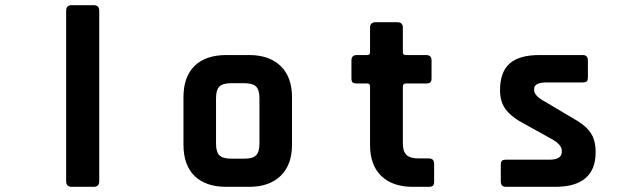

<svg xmlns="http://www.w3.org/2000/svg" viewBox="-20 -723 2440 743"><path d="M342 0H258Q236 0 236 -21V-682Q236 -703 258 -703H342Q364 -703 364 -682V-21Q364 0 342 0Z M944 0H856Q776 0 733 -42Q690 -84 690 -163V-347Q690 -426 733 -468Q776 -510 856 -510H944Q1022 -510 1066 -467.5Q1110 -425 1110 -347V-163Q1110 -85 1066 -42.5Q1022 0 944 0ZM874 -109H926Q958 -109 971 -122Q984 -135 984 -167V-343Q984 -375 971 -388Q958 -401 926 -401H874Q842 -401 829 -388Q816 -375 816 -343V-167Q816 -135 829 -122Q842 -109 874 -109Z M1401 -400H1361Q1349 -400 1344.5 -404Q1340 -408 1340 -420V-489Q1340 -510 1361 -510H1401Q1412 -510 1412 -521V-616Q1412 -637 1434 -637H1518Q1539 -637 1539 -616V-521Q1539 -510 1551 -510H1629Q1650 -510 1650 -489V-420Q1650 -409 1645.5 -404.5Q1641 -400 1629 -400H1551Q1539 -400 1539 -389V-168Q1539 -137 1553 -123.5Q1567 -110 1599 -110H1639Q1660 -110 1660 -89V-20Q1660 -9 1655.5 -4.5Q1651 0 1639 0H1578Q1499 0 1455.5 -42Q1412 -84 1412 -162V-389Q1412 -400 1401 -400Z M2128 0H1938Q1918 0 1918 -21V-85Q1918 -96 1922 -100.5Q1926 -105 1938 -105H2105Q2154 -105 2154 -135V-140Q2154 -164 2113 -186L2014 -241Q1963 -267 1939 -297Q1915 -327 1915 -374Q1915 -444 1952 -477Q1989 -510 2068 -510H2235Q2255 -510 2255 -489V-424Q2255 -413 2251 -408.5Q2247 -404 2235 -404H2096Q2047 -404 2047 -379V-374Q2047 -352 2090 -329L2191 -269Q2243 -241 2264 -211.5Q2285 -182 2285 -134Q2285 0 2128 0Z"/></svg>

Font: RajdhaniMono
Style: Bold
Weight: 700
Monospace: yes
Designer: Satya Rajpurohit, Jyotish Sonowal
Foundry: Indian Type Foundry
Version: Version 1.201;PS 1.0;hotconv 1.0.78;makeotf.lib2.5.61930; tt